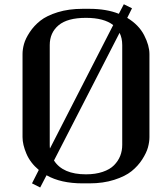

<svg xmlns="http://www.w3.org/2000/svg" viewBox="-20 -832 748 882"><path d="M83.5 -583.5Q83.5 -605.5 90.3 -630.1Q97.2 -654.8 116.7 -684.3Q136.2 -713.9 165.5 -737.1Q194.8 -760.3 245.4 -775.9Q295.9 -791.5 359.4 -791.5H390.6Q468.8 -791.5 525.9 -768.6L548.8 -812.5L586.4 -793.9L564.5 -750Q617.7 -717.8 642.1 -670.4Q666.5 -623 666.5 -583.5V-202.1Q666.5 -180.2 659.7 -155Q652.8 -129.9 633.3 -99.6Q613.8 -69.3 584.5 -45.7Q555.2 -22 504.6 -5.9Q454.1 10.3 390.6 10.3H359.4Q259.3 10.3 193.8 -26.9L164.6 29.3L127 10.3L158.2 -51.3Q119.1 -84 101.3 -126Q83.5 -168 83.5 -202.1ZM375 -31.2Q418.5 -31.2 451.7 -42.5Q484.9 -53.7 503.9 -73Q522.9 -92.3 532.2 -115.7Q541.5 -139.2 541.5 -166.5V-625Q541.5 -656.7 529.3 -681.2L228 -94.7Q268.6 -31.2 375 -31.2ZM209.5 -149.9 500 -716.8Q457.5 -750 375 -750Q289.6 -750 249 -715.8Q208.5 -681.6 208.5 -625V-166.5Q208.5 -155.3 209.5 -149.9Z"/></svg>

Font: Resagnicto
Style: Bold
Weight: 700
Version: Version 0.9991